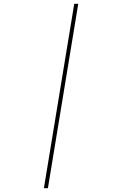

<svg xmlns="http://www.w3.org/2000/svg" viewBox="-20 -843 640 1006"><path d="M210 143 369 -823H390L231 143Z"/></svg>

Font: Iosevka Etoile Thin Oblique
Style: Regular
Weight: 100
Italic angle: -9°
Designer: Belleve Invis
Foundry: Belleve Invis
Version: Version 15.5.2; ttfautohint (v1.8.4)